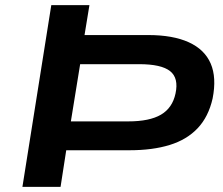

<svg xmlns="http://www.w3.org/2000/svg" viewBox="-20 -725 867 745"><path d="M67 0 179 -705H327L308 -589H555Q651 -589 712.5 -561Q774 -533 797.5 -478.5Q821 -424 805 -343Q789 -272 747 -227.5Q705 -183 638.5 -162.5Q572 -142 483 -142H237L215 0ZM255 -254H478Q560 -254 604.5 -280Q649 -306 661 -362Q674 -422 640 -449Q606 -476 520 -476H291Z"/></svg>

Font: Nunito Sans 10pt Expanded
Style: Bold Italic
Weight: 700
Width: 7
Italic angle: -9°
Designer: Vernon Adams
Foundry: Vernon Adams
Version: Version 3.101;gftools[0.9.27]